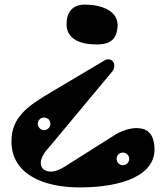

<svg xmlns="http://www.w3.org/2000/svg" viewBox="-20 -797 714 838"><path d="M195 -155 469 -484C476 -492 479 -502 479 -510C479 -525 469 -538 453 -538C448 -538 442 -537 436 -533L205 -396C98 -333 30 -284 30 -180C30 -34 174 21 327 21C511 21 664 -31 654 -157C649 -222 615 -238 575 -238C548 -238 511 -227 478 -206L263 -70C242 -57 221 -48 203 -48C177 -48 158 -61 158 -85C158 -103 168 -127 195 -155ZM271 -702C264 -622 337 -603 403 -603C472 -603 489 -636 493 -678C500 -754 415 -777 349 -777C310 -777 275 -757 271 -702ZM516 -131C532 -131 544 -119 544 -104C544 -89 532 -76 516 -76C501 -76 489 -89 489 -104C489 -119 501 -131 516 -131ZM172 -284C188 -284 200 -272 200 -257C200 -242 188 -229 172 -229C157 -229 145 -242 145 -257C145 -272 157 -284 172 -284Z"/></svg>

Font: Pilowlava Atome
Style: Regular
Weight: 500
Designer: Anton Moglia, Jérémy Landes, Maksym Kobuzan (Cyrillic), Velvetyne Type Foundry
Foundry: Anton Moglia, Jérémy Landes, Velvetyne Type Foundry
Version: Version 1.002;Glyphs 3.3 (3303)